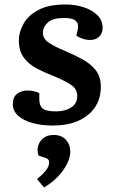

<svg xmlns="http://www.w3.org/2000/svg" viewBox="-20 -545 516 855"><path d="M229 -49Q270 -49 297 -66.5Q324 -84 324 -117Q324 -149 296 -167.5Q268 -186 222 -205Q183 -220 146.5 -238.5Q110 -257 87 -287Q64 -317 64 -366Q64 -401 84 -438Q104 -475 149.5 -500Q195 -525 272 -525Q316 -525 353.5 -512.5Q391 -500 414 -477Q437 -454 437 -421Q437 -396 421.5 -381.5Q406 -367 382 -367Q363 -367 345.5 -373.5Q328 -380 320 -387L326 -413Q332 -437 318.5 -451Q305 -465 266 -465Q215 -465 193 -445Q171 -425 171 -399Q171 -372 198.5 -354Q226 -336 270 -318Q308 -302 344.5 -282.5Q381 -263 405 -234Q429 -205 429 -158Q429 -80 371.5 -33Q314 14 215 14Q165 14 125 3Q85 -8 61 -29.5Q37 -51 37 -81Q37 -113 56.5 -127.5Q76 -142 102 -142Q117 -142 132 -138.5Q147 -135 155 -130V-102Q155 -74 170.5 -61.5Q186 -49 229 -49ZM176 290 145 252Q168 234 183.5 215Q199 196 199 178Q199 163 182 158L152 148Q144 127 149.5 106Q155 85 172.5 70.5Q190 56 219 56Q254 56 273.5 77.5Q293 99 293 130Q293 167 262.5 211.5Q232 256 176 290Z"/></svg>

Font: Literata 12pt SemiBold
Style: Italic
Weight: 600
Italic angle: -2°
Designer: Latin by Veronika Burian and Jose Scaglione. Greek by Irene Vlachou. Cyrillic by Vera Evstafieva
Foundry: TypeTogether
Version: Version 3.002